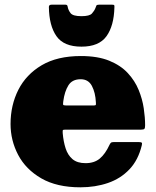

<svg xmlns="http://www.w3.org/2000/svg" viewBox="-20 -779 666 819"><path d="M25 -250Q25 -330 58.2 -395.8Q91.5 -461.5 158 -500.8Q224.5 -540 325 -540Q397 -540 446 -520Q495 -500 525.2 -467.2Q555.5 -434.5 571.5 -395.2Q587.5 -356 593.2 -316.8Q599 -277.5 599 -245Q599 -233.5 596.2 -229.8Q593.5 -226 582 -226H259Q248.5 -226 247.8 -223.2Q247 -220.5 247.5 -211Q250.5 -175.5 259.8 -146.5Q269 -117.5 289.2 -100.2Q309.5 -83 345 -83Q382 -83 405.5 -102.5Q429 -122 447 -161Q449.5 -166.5 452.8 -169.8Q456 -173 465 -173H571Q581.5 -173 584.2 -170.8Q587 -168.5 585 -160Q570 -96.5 532.2 -56.8Q494.5 -17 440.5 1.5Q386.5 20 323 20Q222.5 20 156.2 -18.2Q90 -56.5 57.5 -118.2Q25 -180 25 -250ZM263 -329H376Q386.5 -329 388.2 -330.8Q390 -332.5 389 -342.5Q387 -384 372 -412.5Q357 -441 324 -441Q288 -441 271.8 -415Q255.5 -389 250 -347.5Q248.5 -336.5 249.2 -332.8Q250 -329 263 -329ZM327.5 -580Q252 -580 220.8 -624.8Q189.5 -669.5 188.5 -749.5Q188.5 -759 200 -759H259.5Q267.5 -759 268.5 -751Q271 -736 281 -723Q291 -710 327.5 -710Q362 -710 372.2 -721.5Q382.5 -733 387 -744.5Q389.5 -751.5 391.2 -755.2Q393 -759 402 -759H458Q466 -759 467.2 -756.8Q468.5 -754.5 468 -747Q466 -668.5 434 -624.2Q402 -580 327.5 -580Z"/></svg>

Font: Besley* Fatface
Style: Regular
Weight: 900
Designer: Owen Earl
Foundry: indestructible type*
Version: Version 3.000; ttfautohint (v1.8.3)